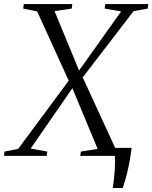

<svg xmlns="http://www.w3.org/2000/svg" viewBox="-46 -763 746 940"><path d="M506 157.5Q509 139.5 511.5 117.8Q514 96 515.5 73.8Q517 51.5 517.2 32.2Q517.5 13 516 0L476.5 -39H598.5Q592 11.5 584.2 49Q576.5 86.5 568.8 113Q561 139.5 555 157.5ZM-26 0 -24 -21 43 -34 311.5 -396.5 337.5 -412.5 547 -707 466.5 -721 469.5 -743H679.5L677.5 -721L608 -708.5L347 -368.5L322 -351L104 -35.5L185.5 -21L182.5 0ZM347 0 350 -21 432 -34 304.5 -340.5 295 -358 136 -707 67.5 -721 70.5 -743H308L305 -721L221 -708.5L344.5 -409.5L356.5 -389.5L519.5 -35.5L591 -21L588.5 0Z"/></svg>

Font: Merriweather 120pt Light
Style: Italic
Weight: 300
Italic angle: -7.8°
Version: Version 2.101